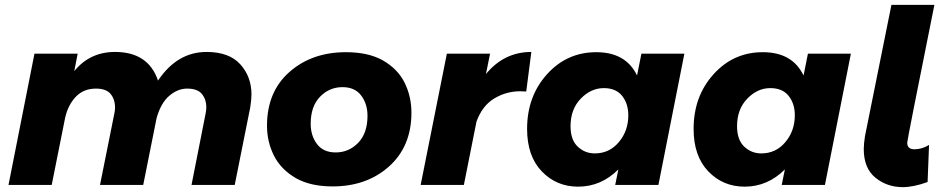

<svg xmlns="http://www.w3.org/2000/svg" viewBox="-20 -762 3892 791"><path d="M947 0H769L827 -294Q830 -309 830 -321Q830 -352 812 -374.5Q794 -397 751 -397Q712 -397 677.2 -367.2Q642.5 -337.5 625 -275L570 0H392L451 -294Q454 -307 454 -320Q454 -352 436 -374.5Q418 -397 375 -397Q324 -397 291.8 -362.8Q259.5 -328.5 248 -275L193 0H15L122 -541H300L286 -469Q350 -548 454 -548Q591 -548 631 -430Q710 -548 831 -548Q924 -548 970 -497Q1016 -446 1016 -373Q1016 -352 1011 -320Z M1350 6Q1260 6 1200 -27.5Q1137.5 -63.5 1108.8 -120.5Q1080 -177.5 1080 -244Q1080 -384 1172.5 -465.5Q1265 -547 1405 -547Q1496 -547 1556 -514Q1618.5 -478.5 1646.8 -421.5Q1675 -364.5 1675 -298Q1675 -159 1583 -76.5Q1491 6 1350 6ZM1363 -134Q1417 -134 1455.5 -173.5Q1494 -213 1494 -285Q1494 -334 1468 -368.5Q1442 -403 1391 -403Q1337 -403 1298.5 -363.5Q1260 -324 1260 -252Q1260 -203 1286 -168.5Q1312 -134 1363 -134Z M1891 0H1713L1821 -541H1999L1982 -457Q2057 -548 2169 -548L2148 -385L2123 -386Q2066 -386 2016.5 -356.5Q1967 -327 1943 -261Z M2361.5 7Q2272.5 7 2212 -56Q2151.5 -119 2151.5 -231Q2151.5 -365 2233.5 -456Q2315.5 -547 2436.5 -547Q2558.5 -547 2604.5 -451L2622.5 -541H2799.5L2692.5 0H2514.5L2527.5 -64Q2456.5 7 2361.5 7ZM2430.5 -130Q2490.5 -130 2529.5 -176.5Q2568.5 -223 2568.5 -287Q2568.5 -335 2543 -367Q2517.5 -399 2467.5 -399Q2414.5 -399 2372.5 -355.5Q2330.5 -312 2330.5 -242Q2330.5 -186 2360 -158Q2389.5 -130 2430.5 -130Z M3047.5 7Q2958.5 7 2898 -56Q2837.5 -119 2837.5 -231Q2837.5 -365 2919.5 -456Q3001.5 -547 3122.5 -547Q3244.5 -547 3290.5 -451L3308.5 -541H3485.5L3378.5 0H3200.5L3213.5 -64Q3142.5 7 3047.5 7ZM3116.5 -130Q3176.5 -130 3215.5 -176.5Q3254.5 -223 3254.5 -287Q3254.5 -335 3229 -367Q3203.5 -399 3153.5 -399Q3100.5 -399 3058.5 -355.5Q3016.5 -312 3016.5 -242Q3016.5 -186 3046 -158Q3075.5 -130 3116.5 -130Z M3699.5 9Q3634.5 9 3586.5 -30Q3538.5 -69 3538.5 -148Q3538.5 -169 3543.5 -201L3652.5 -742H3829.5Q3717.5 -185 3717.5 -174Q3717.5 -147 3747.5 -147Q3778.5 -147 3807.5 -165L3801.5 -12Q3742.5 9 3699.5 9Z"/></svg>

Font: Argentum Sans
Style: Bold Italic
Weight: 700
Italic angle: -11°
Designer: Julieta Ulanovsky (font), Cristiano Sobral (main changes and remaster)
Foundry: Julieta Ulanovsky (font), Cristiano Sobral (main changes and remaster)
Version: Version 2.007;June 15, 2022;FontCreator 14.0.0.2814 64-bit; 